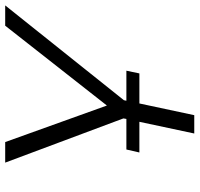

<svg xmlns="http://www.w3.org/2000/svg" viewBox="-34 -716 750 721"><g transform="rotate(-90 340.5 -355.0)"><path d="M325.2 -264.2 323.2 -254.9H436L425.8 -206.1H313L269 0H200.2L244.1 -206.1H128.9L140.1 -254.9H254.9L256.8 -266.1L90.8 -710H168L305.2 -328.1L605 -710H681.2Z"/></g></svg>

Font: Rawline
Style: Italic
Weight: 400
Italic angle: -12°
Designer: Matt McInerney, Pablo Impallari, Rodrigo Fuenzalida
Foundry: Matt McInerney, Pablo Impallari, Rodrigo Fuenzalida
Version: Version 4.020;PS 004.020;hotconv 1.0.88;makeotf.lib2.5.64775